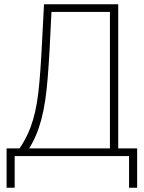

<svg xmlns="http://www.w3.org/2000/svg" viewBox="-20 -734 676 903"><path d="M11 149H49V0H587V149H625V-36H536V-714H187C176 -496 172 -420 165 -344C153 -209 130 -122 72 -36H11ZM117 -36C167 -116 192 -213 204 -364C211 -448 216 -546 222 -678H497V-36Z"/></svg>

Font: Noto Sans SemiCondensed ExtraLight
Style: Regular
Weight: 200
Width: 4
Designer: Monotype Design Team
Foundry: Monotype Imaging Inc.
Version: Version 2.013